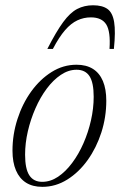

<svg xmlns="http://www.w3.org/2000/svg" viewBox="-20 -716 466 746"><path d="M277.5 -464.5Q315 -464.5 340.8 -448.5Q366.5 -432.5 379.8 -401.2Q393 -370 393 -324.5Q393 -261 373.8 -201.2Q354.5 -141.5 320.5 -94Q286.5 -46.5 241.2 -18.2Q196 10 144.5 10Q107 10 81.2 -6.2Q55.5 -22.5 42 -54Q28.5 -85.5 28.5 -130.5Q28.5 -193.5 47.8 -253.2Q67 -313 101.2 -360.5Q135.5 -408 180.5 -436.2Q225.5 -464.5 277.5 -464.5ZM144 -9.5Q176 -9.5 205.5 -29.2Q235 -49 260.2 -82.8Q285.5 -116.5 304.2 -159.2Q323 -202 333.5 -248.5Q344 -295 344 -340Q344 -395 327.8 -420Q311.5 -445 277.5 -445Q246 -445 216.5 -425.2Q187 -405.5 161.8 -371.8Q136.5 -338 117.8 -295.2Q99 -252.5 88.2 -206Q77.5 -159.5 77.5 -115Q77.5 -60 94 -34.8Q110.5 -9.5 144 -9.5ZM333 -648.5Q305.5 -648.5 280.8 -637Q256 -625.5 232.8 -598.8Q209.5 -572 185.5 -526H164Q198.5 -593.5 225.5 -630.2Q252.5 -667 280 -681.2Q307.5 -695.5 341.5 -695.5Q377.5 -695.5 397.5 -681.2Q417.5 -667 423.5 -630.2Q429.5 -593.5 422.5 -526H405.5Q410 -593.5 392.8 -621Q375.5 -648.5 333 -648.5Z"/></svg>

Font: Newsreader 36pt Light
Style: Italic
Weight: 300
Italic angle: -17°
Designer: Hugues Gentile
Foundry: Production Type
Version: Version 1.003